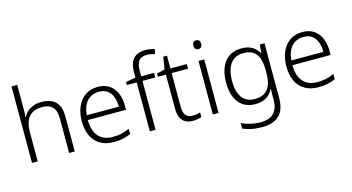

<svg xmlns="http://www.w3.org/2000/svg" viewBox="-100 -1184 3382 1843"><g transform="rotate(-15 1590.5 -262.5)"><path d="M145 -517Q145 -496 144 -477.5Q143 -459 141 -440H145Q159 -470 184 -492.5Q209 -515 244.5 -528.5Q280 -542 325 -542Q386 -542 428 -521.5Q470 -501 491.5 -458Q513 -415 513 -348V0H457V-344Q457 -421 422 -457Q387 -493 320 -493Q261 -493 222.5 -470.5Q184 -448 164.5 -402.5Q145 -357 145 -290V0H88V-760H145Z M886 -542Q954 -542 1000 -510.5Q1046 -479 1069 -424Q1092 -369 1092 -298V-259H712Q713 -153 762 -96.5Q811 -40 903 -40Q952 -40 989 -48.5Q1026 -57 1070 -76V-24Q1031 -7 991.5 1.5Q952 10 901 10Q821 10 765.5 -23Q710 -56 681.5 -117.5Q653 -179 653 -262Q653 -343 680.5 -406.5Q708 -470 760 -506Q812 -542 886 -542ZM885 -494Q812 -494 767 -445.5Q722 -397 714 -306H1033Q1033 -362 1017 -404Q1001 -446 968.5 -470Q936 -494 885 -494Z M1443 -486H1316V0H1259V-486H1161V-517L1259 -534V-587Q1259 -647 1276.5 -686.5Q1294 -726 1329.5 -745.5Q1365 -765 1418 -765Q1447 -765 1469.5 -760.5Q1492 -756 1511 -750L1498 -703Q1481 -709 1460 -713Q1439 -717 1419 -717Q1365 -717 1340.5 -686.5Q1316 -656 1316 -587V-532H1443Z M1695 -39Q1718 -39 1738 -42.5Q1758 -46 1772 -51V-5Q1757 1 1735 5.5Q1713 10 1688 10Q1644 10 1613 -6.5Q1582 -23 1565.5 -58Q1549 -93 1549 -148V-486H1470V-518L1549 -537L1569 -659H1606V-532H1769V-486H1606V-151Q1606 -96 1627.5 -67.5Q1649 -39 1695 -39Z M1942 -532V0H1885V-532ZM1914 -729Q1933 -729 1943 -717.5Q1953 -706 1953 -686Q1953 -665 1943 -653.5Q1933 -642 1914 -642Q1895 -642 1885 -653.5Q1875 -665 1875 -686Q1875 -706 1885 -717.5Q1895 -729 1914 -729Z M2313 -542Q2376 -542 2417 -518Q2458 -494 2483 -451H2487L2495 -532H2541V17Q2541 86 2517.5 136Q2494 186 2443.5 213Q2393 240 2312 240Q2252 240 2205.5 230Q2159 220 2122 204V149Q2159 167 2208 179Q2257 191 2314 191Q2402 191 2443.5 144.5Q2485 98 2485 20V-11Q2485 -32 2485.5 -53.5Q2486 -75 2487 -94H2484Q2461 -43 2416 -16.5Q2371 10 2306 10Q2203 10 2145 -60.5Q2087 -131 2087 -262Q2087 -391 2145.5 -466.5Q2204 -542 2313 -542ZM2319 -493Q2261 -493 2223 -465.5Q2185 -438 2165.5 -386.5Q2146 -335 2146 -261Q2146 -153 2189 -96Q2232 -39 2313 -39Q2363 -39 2396 -54.5Q2429 -70 2448.5 -98Q2468 -126 2476.5 -164Q2485 -202 2485 -246V-281Q2485 -349 2469 -396Q2453 -443 2416.5 -468Q2380 -493 2319 -493Z M2919 -542Q2987 -542 3033 -510.5Q3079 -479 3102 -424Q3125 -369 3125 -298V-259H2745Q2746 -153 2795 -96.5Q2844 -40 2936 -40Q2985 -40 3022 -48.5Q3059 -57 3103 -76V-24Q3064 -7 3024.5 1.5Q2985 10 2934 10Q2854 10 2798.5 -23Q2743 -56 2714.5 -117.5Q2686 -179 2686 -262Q2686 -343 2713.5 -406.5Q2741 -470 2793 -506Q2845 -542 2919 -542ZM2918 -494Q2845 -494 2800 -445.5Q2755 -397 2747 -306H3066Q3066 -362 3050 -404Q3034 -446 3001.5 -470Q2969 -494 2918 -494Z"/></g></svg>

Font: Noto Sans Thai Light
Style: Regular
Weight: 300
Designer: Monotype Design Team
Foundry: Monotype Imaging Inc.
Version: Version 2.001